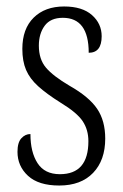

<svg xmlns="http://www.w3.org/2000/svg" viewBox="-20 -563 380 593"><path d="M163 10Q99 10 66.5 -20Q34 -50 34 -94Q34 -123 46 -136Q58 -149 74 -149Q74 -93 96 -59Q118 -25 165 -25Q253 -25 253 -127Q253 -162 235.5 -188.5Q218 -215 167 -246Q124 -273 98 -296.5Q72 -320 60.5 -347Q49 -374 49 -412Q49 -474 84 -508.5Q119 -543 178 -543Q234 -543 264 -516.5Q294 -490 294 -451Q294 -400 254 -400Q254 -508 174 -508Q136 -508 118 -483.5Q100 -459 100 -422Q100 -380 122 -354Q144 -328 195 -298Q255 -264 280 -227Q305 -190 305 -135Q305 -68 267.5 -29Q230 10 163 10Z"/></svg>

Font: Noto Serif Tamil ExtraCondensed Light
Style: Regular
Weight: 300
Width: 2
Designer: Indian Type Foundry, Tom Grace, and the Monotype Design Team
Foundry: Monotype Imaging Inc.
Version: Version 2.004; ttfautohint (v1.8.4.7-5d5b)